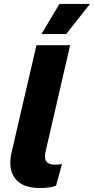

<svg xmlns="http://www.w3.org/2000/svg" viewBox="-20 -940 474 969"><path d="M182 9Q92 9 55.5 -40.5Q19 -90 39 -173L164 -712H334L210 -175Q194 -109 257 -109Q281 -109 293 -113L263 -3Q233 9 182 9ZM189 -768 280 -920H434L314 -768Z"/></svg>

Font: Work Sans
Style: Bold Italic
Weight: 700
Italic angle: -13°
Designer: Wei Huang
Foundry: Wei Huang
Version: Version 2.010; ttfautohint (v1.8.3)